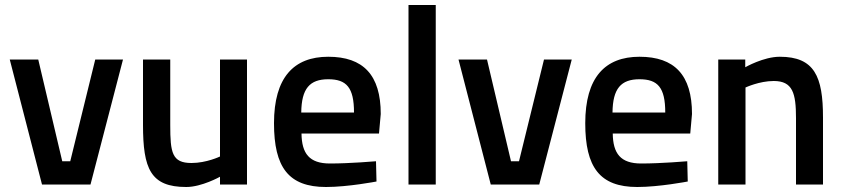

<svg xmlns="http://www.w3.org/2000/svg" viewBox="-20 -738 3373 768"><path d="M148 0H342L472 -500H361L261 -93H229L133 -500H19Z M860 -112C860 -112 806 -86 746 -86C668 -86 661 -127 661 -238V-500H552V-239C552 -63 582 10 725 10C787 10 860 -31 860 -31V0H968V-500H860Z M1185 -288C1186 -384 1219 -421 1293 -421C1366 -421 1396 -388 1396 -288H1185ZM1300 -84C1217 -84 1187 -124 1186 -204H1496L1503 -282C1503 -438 1433 -511 1293 -511C1155 -511 1076 -428 1076 -245C1076 -69 1134 10 1284 10C1372 10 1486 -12 1486 -12L1484 -93C1484 -93 1379 -84 1300 -84Z M1723 0V-718H1614V0Z M1943 0H2137L2267 -500H2156L2056 -93H2024L1928 -500H1814Z M2430 -288C2431 -384 2464 -421 2538 -421C2611 -421 2641 -388 2641 -288H2430ZM2545 -84C2462 -84 2432 -124 2431 -204H2741L2748 -282C2748 -438 2678 -511 2538 -511C2400 -511 2321 -428 2321 -245C2321 -69 2379 10 2529 10C2617 10 2731 -12 2731 -12L2729 -93C2729 -93 2624 -84 2545 -84Z M2962 -388C2962 -388 3017 -414 3075 -414C3151 -414 3164 -365 3164 -265V0H3272V-268C3272 -432 3238 -511 3099 -511C3034 -511 2961 -469 2961 -469V-500H2853V0H2962Z"/></svg>

Font: RazerF5 SemiBold
Style: Regular
Weight: 600
Foundry: Razer Inc.
Version: Version 2